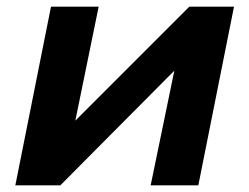

<svg xmlns="http://www.w3.org/2000/svg" viewBox="-20 -556 748 576"><path d="M133 -536H276L206 -194L548 -536H682L575 0H432L503 -344L161 0H26Z"/></svg>

Font: Argentum Sans Medium
Style: Italic
Weight: 500
Italic angle: -11°
Designer: Julieta Ulanovsky (font), Cristiano Sobral (main changes and remaster)
Foundry: Julieta Ulanovsky (font), Cristiano Sobral (main changes and remaster)
Version: Version 2.007;June 15, 2022;FontCreator 14.0.0.2814 64-bit; 